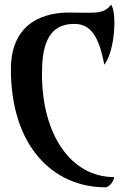

<svg xmlns="http://www.w3.org/2000/svg" viewBox="-20 -801 541 826"><path d="M160.6 -481.4C160.6 -590.8 179.2 -698.2 299.3 -698.2C369.6 -698.2 405.3 -646.5 428.7 -522.5C475.1 -582.5 483.4 -747.1 458 -781.2C426.8 -736.3 376 -747.1 277.8 -747.1C138.7 -747.1 26.9 -679.7 26.9 -503.4C26.9 -173.3 207 4.9 434.6 4.9C454.1 2 469.7 -24.4 471.2 -39.1C284.2 -39.1 160.6 -223.6 160.6 -481.4Z"/></svg>

Font: Amarante
Style: Regular
Weight: 400
Designer: Karolina Lach
Foundry: Sorkin Type Co.
Version: Version 1.001